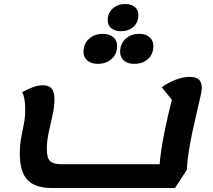

<svg xmlns="http://www.w3.org/2000/svg" viewBox="-20 -914 1065 959"><path d="M239 25Q156 25 117.5 -15Q79 -55 79 -147Q79 -192 86 -227.5Q93 -263 99.5 -296.5Q106 -330 106 -369Q106 -398 102 -419Q98 -440 91 -454Q117 -468 143 -478Q169 -488 195 -488Q225 -488 238.5 -471Q252 -454 252 -419Q252 -383 243 -341.5Q234 -300 224 -256Q214 -212 214 -169Q214 -125 230 -109.5Q246 -94 284 -94H816L776 -73Q778 -114 785 -161Q792 -208 801.5 -255Q811 -302 820.5 -342.5Q830 -383 837.5 -411Q845 -439 847 -448L851 -400L788 -478Q819 -501 856.5 -515.5Q894 -530 928 -530Q959 -530 973.5 -516.5Q988 -503 988 -473Q988 -462 981 -431Q974 -400 963.5 -355.5Q953 -311 942 -260Q931 -209 923 -158.5Q915 -108 913 -65L854 25ZM650 -595Q618 -595 599 -611.5Q580 -628 580 -655Q580 -695 607 -720Q634 -745 676 -745Q708 -745 727 -728.5Q746 -712 746 -684Q746 -644 719.5 -619.5Q693 -595 650 -595ZM468 -595Q436 -595 416.5 -611.5Q397 -628 397 -655Q397 -695 424.5 -720Q452 -745 493 -745Q526 -745 545.5 -728.5Q565 -712 565 -684Q565 -644 537.5 -619.5Q510 -595 468 -595ZM583 -758Q554 -758 536 -773Q518 -788 518 -813Q518 -849 543 -871.5Q568 -894 606 -894Q636 -894 653.5 -879Q671 -864 671 -839Q671 -802 646.5 -780Q622 -758 583 -758Z"/></svg>

Font: Lemonada Medium
Style: Regular
Weight: 500
Designer: Mohamed Gaber (Arabic), Eduardo Tunni (Latin)
Foundry: Kief Type Foundry
Version: Version 4.004; ttfautohint (v1.8.2)